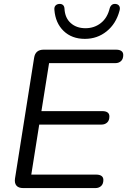

<svg xmlns="http://www.w3.org/2000/svg" viewBox="-20 -958 648 978"><path d="M466.1 0H98.2Q74.3 0 63.7 -12.6Q53 -25.3 56.4 -48.6L153.8 -663.7Q160.1 -705 202.4 -705H571.3Q588.8 -705 598.3 -698.2Q607.8 -691.4 607.8 -677.8Q607.8 -657.3 596.3 -646.8Q584.9 -636.4 567.4 -636.4H230L191 -392H501.2Q518.7 -392 528 -385.2Q537.2 -378.5 537.2 -364.8Q537.2 -344.3 525.8 -333.9Q514.3 -323.4 496.8 -323.4H179.8L139.4 -68.6H470Q487.5 -68.6 497 -61.8Q506.5 -55 506.5 -41.4Q506.5 -20.9 495 -10.4Q483.6 0 466.1 0ZM412.3 -760Q345.7 -760 304 -800.4Q262.3 -840.7 257.1 -907.6Q255.7 -921.2 262 -928.8Q268.4 -936.3 279.7 -937.8Q291.9 -939.3 299.7 -933.4Q307.5 -927.5 308.4 -914.7Q310.7 -867 340.1 -840.7Q369.5 -814.3 415.3 -814.3Q460.2 -814.3 493.6 -840.5Q527 -866.6 538.9 -916.2Q542.3 -927.5 550.1 -933.4Q557.9 -939.3 569.6 -937.8Q581.9 -936.3 587.5 -927.3Q593.1 -918.2 588.7 -903Q570.9 -836.7 523.2 -798.4Q475.6 -760 412.3 -760Z"/></svg>

Font: Nunito Variable Extra Light
Style: Italic
Weight: 200
Italic angle: -9°
Designer: Vernon Adams
Foundry: Vernon Adams
Version: Version 3.602